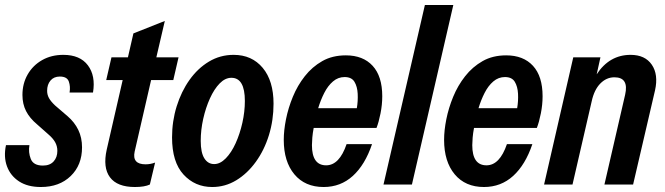

<svg xmlns="http://www.w3.org/2000/svg" viewBox="-24 -740 2665 770"><path d="M140 10Q87 10 52.5 -12.5Q18 -35 4 -73Q-10 -111 0 -158H94Q89 -129 99.5 -102.5Q110 -76 148 -76Q176 -76 191 -92.5Q206 -109 206 -135Q206 -154 197 -170Q188 -186 169 -202L125 -241Q95 -266 80.5 -294.5Q66 -323 66 -359Q66 -405 87 -441.5Q108 -478 145 -499Q182 -520 230 -520Q297 -520 328.5 -478Q360 -436 349 -369H255Q259 -393 252 -413Q245 -433 216 -433Q192 -433 178.5 -417Q165 -401 165 -376Q165 -360 172.5 -346.5Q180 -333 197 -317L247 -274Q275 -250 290 -219Q305 -188 305 -149Q305 -78 259.5 -34Q214 10 140 10Z M517 10Q446 10 417 -29Q388 -68 404 -140L468 -419H402L423 -510H489L511 -606L637 -656L603 -510H692L671 -419H582L516 -132Q505 -81 560 -81Q579 -81 598 -88L577 0Q556 10 517 10Z M827 10Q758 10 712 -40Q666 -90 666 -189Q666 -254 684.5 -313.5Q703 -373 736 -419.5Q769 -466 814 -493Q859 -520 913 -520Q986 -520 1029.5 -468Q1073 -416 1073 -324Q1073 -258 1054.5 -198Q1036 -138 1002 -91Q968 -44 923.5 -17Q879 10 827 10ZM835 -82Q859 -82 881.5 -105Q904 -128 921 -165.5Q938 -203 948 -247.5Q958 -292 958 -335Q958 -428 904 -428Q879 -428 857 -405.5Q835 -383 818 -345.5Q801 -308 791 -263.5Q781 -219 781 -175Q781 -128 795.5 -105Q810 -82 835 -82Z M1274 10Q1199 10 1156.5 -41Q1114 -92 1114 -179Q1114 -217 1123 -262Q1132 -307 1150.5 -352Q1169 -397 1198.5 -434.5Q1228 -472 1268.5 -495Q1309 -518 1363 -518Q1432 -518 1470.5 -476Q1509 -434 1509 -354Q1509 -320 1502 -285Q1495 -250 1486 -227H1234Q1230 -206 1228.5 -188Q1227 -170 1227 -158Q1227 -77 1284 -77Q1337 -77 1366 -162H1468Q1440 -79 1391 -34.5Q1342 10 1274 10ZM1358 -431Q1332 -431 1311.5 -413.5Q1291 -396 1276.5 -367.5Q1262 -339 1252 -306H1407Q1412 -335 1410.5 -364Q1409 -393 1397.5 -412Q1386 -431 1358 -431Z M1514 0 1680 -720H1794L1628 0Z M1917 10Q1842 10 1799.5 -41Q1757 -92 1757 -179Q1757 -217 1766 -262Q1775 -307 1793.5 -352Q1812 -397 1841.5 -434.5Q1871 -472 1911.5 -495Q1952 -518 2006 -518Q2075 -518 2113.5 -476Q2152 -434 2152 -354Q2152 -320 2145 -285Q2138 -250 2129 -227H1877Q1873 -206 1871.5 -188Q1870 -170 1870 -158Q1870 -77 1927 -77Q1980 -77 2009 -162H2111Q2083 -79 2034 -34.5Q1985 10 1917 10ZM2001 -431Q1975 -431 1954.5 -413.5Q1934 -396 1919.5 -367.5Q1905 -339 1895 -306H2050Q2055 -335 2053.5 -364Q2052 -393 2040.5 -412Q2029 -431 2001 -431Z M2158 0 2275 -510H2384L2369 -442Q2420 -520 2505 -520Q2563 -520 2590 -480.5Q2617 -441 2603 -378L2515 0H2400L2483 -360Q2499 -430 2440 -430Q2408 -430 2383.5 -405Q2359 -380 2349 -334L2272 0Z"/></svg>

Font: Instrument Sans Condensed SemiBold Italic
Style: Regular
Weight: 600
Width: 3
Italic angle: -13°
Designer: Rodrigo Fuenzalida
Foundry: fragTYPE
Version: Version 1.000; ttfautohint (v1.8.4.7-5d5b);gftools[0.9.28]